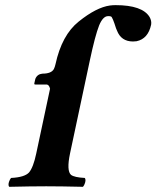

<svg xmlns="http://www.w3.org/2000/svg" viewBox="-20 -718 603 740"><path d="M250 -127Q235.8 -59.6 253.9 -43.9Q267.1 -34.2 306.6 -32.2Q313.5 -23.9 304.2 -4.4Q301.8 0 299.8 2Q213.9 0 158.2 0Q99.6 0 15.6 2Q8.8 -6.3 18.1 -25.4Q20.5 -29.8 22.9 -32.2Q74.7 -34.7 91.8 -53.2Q108.4 -72.8 119.6 -126L172.9 -376Q169.4 -390.6 161.1 -392.1H117.2Q111.8 -392.1 112.3 -395Q112.3 -396.5 112.3 -397L116.2 -414.1Q123.5 -432.1 143.1 -434.1Q177.7 -434.1 187.5 -451.7Q191.4 -459.5 193.8 -470.2Q218.3 -583 283.2 -634.8Q351.1 -689.5 403.8 -696.8Q414.6 -698.2 425.3 -698.2Q528.8 -698.2 556.6 -652.3Q564.9 -637.7 562.5 -623Q550.8 -568.4 506.3 -559.1Q499 -558.1 492.7 -558.1Q446.8 -558.1 430.7 -600.6Q429.2 -605 427.2 -608.9Q414.1 -650.9 408.2 -654.3Q403.8 -656.2 396.5 -655.8Q377 -655.8 362.3 -620.6Q346.7 -581.5 326.2 -484.9Z"/></svg>

Font: Linux Libertine Slanted O
Style: Bold Slanted
Weight: 700
Designer: Philipp H. Poll
Foundry: Philipp H. Poll
Version: Version 5.0.0